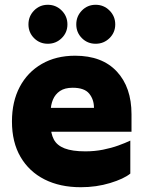

<svg xmlns="http://www.w3.org/2000/svg" viewBox="-20 -773 605 803"><path d="M192 -307V-251Q192 -215 205 -190Q218 -165 250 -152.5Q282 -140 337 -140Q376 -140 411 -147Q446 -154 475 -164.5Q504 -175 525 -185V-47Q498 -25 440.5 -7.5Q383 10 318 10Q231 10 166.5 -22.5Q102 -55 66 -116.5Q30 -178 30 -265Q30 -348 62.5 -409.5Q95 -471 154.5 -505.5Q214 -540 294 -540Q407 -540 468.5 -474Q530 -408 530 -295V-222H186V-322H373Q373 -357 353 -381.5Q333 -406 284 -406Q251 -406 231 -392.5Q211 -379 201.5 -356.5Q192 -334 192 -307ZM180 -590Q146 -590 122.5 -613.5Q99 -637 99 -671Q99 -705 122.5 -729Q146 -753 180 -753Q214 -753 238 -729Q262 -705 262 -671Q262 -637 238 -613.5Q214 -590 180 -590ZM380 -590Q346 -590 322.5 -613.5Q299 -637 299 -671Q299 -705 322.5 -729Q346 -753 380 -753Q414 -753 438 -729Q462 -705 462 -671Q462 -637 438 -613.5Q414 -590 380 -590Z"/></svg>

Font: Roundo Variable
Style: Regular
Weight: 200
Designer: Shiva Nallaperumal
Foundry: Indian Type Foundry
Version: Version 2.000